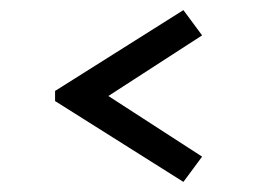

<svg xmlns="http://www.w3.org/2000/svg" viewBox="-20 -500 500 380"><path d="M343 -480 380 -430 145 -278V-342L380 -190L343 -140L89 -300V-320Z"/></svg>

Font: Kalnia Glaze Thin
Style: Regular
Weight: 100
Version: Version 1.110